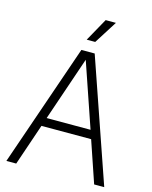

<svg xmlns="http://www.w3.org/2000/svg" viewBox="-136 -1033 891 1122"><g transform="rotate(15 309.0 -472.5)"><path d="M13.5 0 269 -740H349.5L605.5 0H544.5L459 -251H158.5L73 0ZM176 -303H441.5L308.5 -691ZM283.5 -806 361 -945H423L335 -806Z"/></g></svg>

Font: Encode Sans SemiCondensed SemiCondensed Light
Style: Regular
Weight: 300
Width: 4
Designer: Multiple Designers
Foundry: Impallari Type
Version: Version 3.000; ttfautohint (v1.8.3) -l 8 -r 50 -G 200 -x 14 